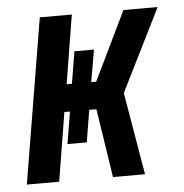

<svg xmlns="http://www.w3.org/2000/svg" viewBox="-44 -572 588 615"><g transform="rotate(-5 250.0 -265.0)"><path d="M18 0 106 -530H209L173 -309H190L207 -412H270L252 -309H268L375 -530H485L353 -265L398 0H295L261 -221H238L221 -118H159L176 -221H158L122 0Z"/></g></svg>

Font: Iosevka Curly Oblique
Style: Bold
Weight: 700
Italic angle: -9°
Monospace: yes
Designer: Belleve Invis
Foundry: Belleve Invis
Version: Version 11.1.0; ttfautohint (v1.8.3)